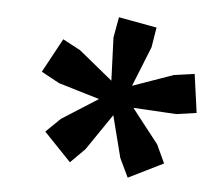

<svg xmlns="http://www.w3.org/2000/svg" viewBox="-38 -726 517 466"><g transform="rotate(5 221.0 -493.0)"><path d="M374 -342 289 -300 267 -346 241 -448 181 -360 146 -325 80 -394 115 -428 203 -484 103 -514 59 -538 104 -621 147 -598 229 -531 225 -636 234 -686 327 -669 319 -620 280 -523 379 -558 429 -565 442 -471 393 -464 288 -470 353 -387Z"/></g></svg>

Font: Inria Sans
Style: Bold Italic
Weight: 700
Italic angle: -10°
Designer: Black Foundry Team
Foundry: Black Foundry
Version: Version 1.2; ttfautohint (v1.8.3)